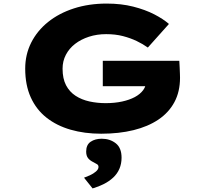

<svg xmlns="http://www.w3.org/2000/svg" viewBox="-20 -738 1144 1074"><path d="M546 10Q453 10 375 -12.5Q297 -35 240 -80Q183 -125 152 -193.5Q121 -262 121 -354Q121 -433 154.5 -499.5Q188 -566 249 -615Q310 -664 393.5 -691Q477 -718 577 -718Q658 -718 725 -701Q792 -684 842.5 -658Q893 -632 925 -604L807 -472Q779 -492 744.5 -508.5Q710 -525 668 -536Q626 -547 574 -547Q522 -547 477.5 -532.5Q433 -518 400 -492.5Q367 -467 348.5 -431.5Q330 -396 330 -354Q330 -298 349.5 -261Q369 -224 403 -202Q437 -180 480.5 -170.5Q524 -161 571 -161Q621 -161 662.5 -170Q704 -179 734 -195Q764 -211 781 -234Q798 -257 797 -285V-306L824 -256H555V-398H983Q984 -383 985 -362Q986 -341 986.5 -324Q987 -307 987 -303Q987 -225 955.5 -166.5Q924 -108 866 -69Q808 -30 727 -10Q646 10 546 10ZM498 316 450 256Q464 251 483 242.5Q502 234 516.5 221.5Q531 209 531 196Q531 186 523.5 181Q516 176 504 170Q483 160 472.5 146.5Q462 133 462 110Q462 72 487 55Q512 38 549 38Q595 38 627.5 63.5Q660 89 660 144Q660 178 648 206Q636 234 613.5 255Q591 276 561.5 291Q532 306 498 316Z"/></svg>

Font: Lexend Zetta ExtraBold
Style: Regular
Weight: 800
Designer: Bonnie Shaver-Troup, Thomas Jockin
Foundry: Lexend
Version: Version 1.007